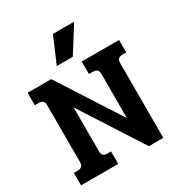

<svg xmlns="http://www.w3.org/2000/svg" viewBox="-201 -1021 1094 1162"><g transform="rotate(-30 346.5 -439.5)"><path d="M338 -879H486L373 -699H261ZM27 -87H53Q92 -87 92 -124V-523Q92 -542 83 -551Q74 -560 53 -560H27V-647H192L471 -214V-523Q471 -560 432 -560H405V-647H666V-560H639Q620 -560 611 -551Q602 -542 602 -523V0H501L224 -431V-124Q224 -105 232.5 -96Q241 -87 261 -87H287V0H27Z"/></g></svg>

Font: Pridi Medium
Style: Regular
Weight: 500
Designer: Katatrad Team
Foundry: CadsonDemak
Version: Version 1.001